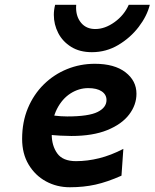

<svg xmlns="http://www.w3.org/2000/svg" viewBox="-20 -769 645 801"><path d="M494.6 -147.9 486.8 -36.1Q427.7 -9.8 378.2 1.2Q328.6 12.2 271.5 12.2Q216.8 12.2 171.6 -12.5Q126.5 -37.1 99.4 -82.5Q72.3 -127.9 72.3 -189.5Q72.3 -260.3 96.4 -317.9Q120.6 -375.5 162.8 -417Q205.1 -458.5 259.8 -480.7Q314.5 -502.9 375.5 -502.9Q457.5 -502.9 503.4 -467.5Q549.3 -432.1 549.3 -377.9Q549.3 -331.5 518.8 -291.3Q488.3 -251 427.7 -226.3Q367.2 -201.7 277.8 -201.7Q257.8 -201.7 231.7 -203.1Q205.6 -204.6 180.4 -207.3Q155.3 -210 138.2 -213.4V-297.9Q209.5 -283.2 260.3 -283.2Q349.6 -283.2 387 -301.8Q424.3 -320.3 424.3 -351.6Q424.3 -374.5 404.3 -387.9Q384.3 -401.4 348.1 -401.4Q309.1 -401.4 274.2 -379.2Q239.3 -356.9 217.5 -314.2Q195.8 -271.5 195.8 -209Q195.8 -161.1 219 -128.9Q242.2 -96.7 296.9 -96.7Q344.7 -96.7 393.8 -108.9Q442.9 -121.1 494.6 -147.9ZM517.1 -749H605Q593.3 -702.1 558.6 -656.7Q523.9 -611.3 473.4 -581.3Q422.9 -551.3 363.3 -551.3Q312.5 -551.3 276.9 -573.5Q241.2 -595.7 222.9 -631.3Q204.6 -667 204.6 -707Q204.6 -727.5 210 -749H297.9Q297.4 -745.1 297.4 -737.3Q297.4 -698.7 318.8 -673.3Q340.3 -647.9 377.4 -647.9Q418 -647.9 458 -676.8Q498 -705.6 517.1 -749Z"/></svg>

Font: Andika
Style: Bold Italic
Weight: 700
Italic angle: -14°
Designer: Victor Gaultney, Annie Olsen, Julie Remington, Don Collingsworth, Eric Hays, Becca Hirsbrunner
Foundry: SIL International
Version: Version 6.101